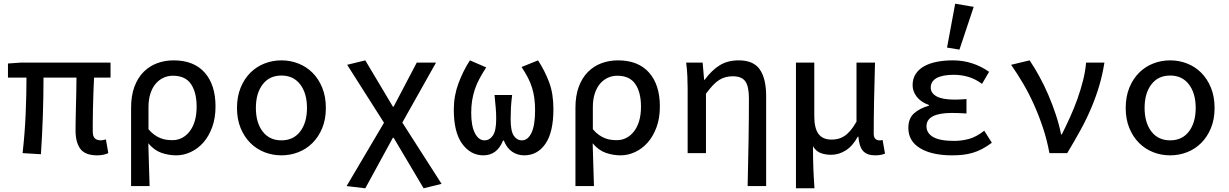

<svg xmlns="http://www.w3.org/2000/svg" viewBox="-20 -827 6640 1037"><path d="M505 12Q440 12 414 -23Q388 -58 388 -123Q388 -139 388.5 -172Q389 -205 390 -244.5Q391 -284 392 -327Q393 -370 393 -408H215Q215 -309 211.5 -204Q208 -99 201 6L102 0Q114 -106 118.5 -210Q123 -314 123 -408H23V-484L93 -489H577V-408H488Q486 -369 484.5 -324.5Q483 -280 482 -238.5Q481 -197 481 -164.5Q481 -132 481 -117Q481 -91 492 -80Q503 -69 526 -69Q531 -69 537 -70.5Q543 -72 552 -74L565 0Q554 5 539.5 8.5Q525 12 505 12Z M688 178V-245Q688 -310 706 -358.5Q724 -407 755.5 -438.5Q787 -470 828.5 -485.5Q870 -501 918 -501Q1027 -501 1085.5 -435Q1144 -369 1144 -252Q1144 -189 1126 -140Q1108 -91 1078.5 -57.5Q1049 -24 1010.5 -6Q972 12 932 12Q891 12 852 -1.5Q813 -15 781 -53Q783 10 784.5 63.5Q786 117 788 178ZM912 -70Q939 -70 962.5 -82Q986 -94 1004 -117Q1022 -140 1032 -173.5Q1042 -207 1042 -251Q1042 -328 1011.5 -373Q981 -418 914 -418Q887 -418 863 -407Q839 -396 821 -375Q803 -354 792.5 -322Q782 -290 782 -248V-129Q798 -110 814.5 -98.5Q831 -87 847.5 -80.5Q864 -74 880 -72Q896 -70 912 -70Z M1500 12Q1452 12 1408.5 -5Q1365 -22 1332 -55Q1299 -88 1279.5 -135.5Q1260 -183 1260 -244Q1260 -305 1279.5 -353Q1299 -401 1332 -434Q1365 -467 1408.5 -484Q1452 -501 1500 -501Q1548 -501 1591.5 -484Q1635 -467 1668 -434Q1701 -401 1720.5 -353Q1740 -305 1740 -244Q1740 -183 1720.5 -135.5Q1701 -88 1668 -55Q1635 -22 1591.5 -5Q1548 12 1500 12ZM1500 -69Q1565 -69 1601.5 -117Q1638 -165 1638 -244Q1638 -323 1601.5 -371Q1565 -419 1500 -419Q1435 -419 1398.5 -371Q1362 -323 1362 -244Q1362 -165 1398.5 -117Q1435 -69 1500 -69Z M1953 190 1852 178 2054 -164 1855 -477 1953 -501 2102 -251H2106L2231 -489H2335L2153 -165L2365 166L2268 190L2106 -83H2102Z M2591 12Q2522 12 2476.5 -50Q2431 -112 2431 -235Q2431 -309 2456 -376.5Q2481 -444 2518 -501L2606 -463Q2586 -432 2570.5 -403.5Q2555 -375 2545 -345.5Q2535 -316 2530 -284.5Q2525 -253 2525 -217Q2525 -147 2545 -108Q2565 -69 2597 -69Q2624 -69 2642 -95Q2660 -121 2660 -184Q2660 -215 2657.5 -244Q2655 -273 2651 -314H2746Q2741 -273 2739.5 -244Q2738 -215 2738 -184Q2738 -119 2755 -94Q2772 -69 2799 -69Q2831 -69 2850.5 -109.5Q2870 -150 2870 -232Q2870 -267 2866 -296.5Q2862 -326 2853.5 -353.5Q2845 -381 2831 -408Q2817 -435 2797 -465L2886 -501Q2923 -444 2946 -382.5Q2969 -321 2969 -238Q2969 -113 2926 -50.5Q2883 12 2811 12Q2776 12 2747 -7Q2718 -26 2701 -68H2697Q2680 -26 2653 -7Q2626 12 2591 12Z M3088 178V-245Q3088 -310 3106 -358.5Q3124 -407 3155.5 -438.5Q3187 -470 3228.5 -485.5Q3270 -501 3318 -501Q3427 -501 3485.5 -435Q3544 -369 3544 -252Q3544 -189 3526 -140Q3508 -91 3478.5 -57.5Q3449 -24 3410.5 -6Q3372 12 3332 12Q3291 12 3252 -1.5Q3213 -15 3181 -53Q3183 10 3184.5 63.5Q3186 117 3188 178ZM3312 -70Q3339 -70 3362.5 -82Q3386 -94 3404 -117Q3422 -140 3432 -173.5Q3442 -207 3442 -251Q3442 -328 3411.5 -373Q3381 -418 3314 -418Q3287 -418 3263 -407Q3239 -396 3221 -375Q3203 -354 3192.5 -322Q3182 -290 3182 -248V-129Q3198 -110 3214.5 -98.5Q3231 -87 3247.5 -80.5Q3264 -74 3280 -72Q3296 -70 3312 -70Z M4018 178Q4019 119 4020.5 56.5Q4022 -6 4023 -67.5Q4024 -129 4024.5 -187Q4025 -245 4025 -295Q4025 -360 4005.5 -387.5Q3986 -415 3938 -415Q3918 -415 3900 -410.5Q3882 -406 3865 -395.5Q3848 -385 3830.5 -366.5Q3813 -348 3793 -321V0H3694V-350Q3694 -379 3692.5 -414.5Q3691 -450 3686 -489H3775L3783 -396H3786Q3825 -449 3868 -475Q3911 -501 3970 -501Q4050 -501 4084 -451.5Q4118 -402 4118 -308V178Z M4279 190V-489H4378V-199Q4378 -135 4400.5 -104Q4423 -73 4472 -73Q4489 -73 4506 -77Q4523 -81 4539.5 -91.5Q4556 -102 4572.5 -121Q4589 -140 4606 -170V-489H4706Q4705 -441 4703.5 -390.5Q4702 -340 4701 -290Q4700 -240 4699.5 -193Q4699 -146 4699 -106Q4699 -86 4707.5 -77.5Q4716 -69 4729 -69Q4733 -69 4736.5 -69Q4740 -69 4747 -71L4760 3Q4750 7 4736.5 9.5Q4723 12 4706 12Q4664 12 4642.5 -10.5Q4621 -33 4616 -89H4613Q4586 -39 4548.5 -15Q4511 9 4469 9Q4439 9 4413.5 0Q4388 -9 4371 -37Q4371 -1 4371.5 28Q4372 57 4373 83Q4374 109 4375.5 134.5Q4377 160 4379 190Z M5123 12Q5013 12 4949.5 -26.5Q4886 -65 4886 -136Q4886 -188 4917.5 -215.5Q4949 -243 4997 -256V-260Q4953 -276 4931 -305Q4909 -334 4909 -367Q4909 -401 4925 -426.5Q4941 -452 4970 -468.5Q4999 -485 5039 -493Q5079 -501 5127 -501Q5181 -501 5230.5 -485Q5280 -469 5322 -439L5284 -374Q5249 -400 5211 -411.5Q5173 -423 5131 -423Q5071 -423 5039 -405.5Q5007 -388 5007 -354Q5007 -324 5038.5 -306.5Q5070 -289 5137 -289Q5165 -289 5200 -292V-214Q5158 -217 5122 -217Q4984 -217 4984 -145Q4984 -108 5020 -87Q5056 -66 5133 -66Q5175 -66 5214.5 -77Q5254 -88 5296 -121L5337 -56Q5310 -36 5284.5 -22.5Q5259 -9 5233 -1.5Q5207 6 5180 9Q5153 12 5123 12ZM5162 -559 5095 -570 5139 -807 5239 -790Z M5648 0Q5635 -71 5613 -137Q5591 -203 5564 -263Q5537 -323 5505.5 -376.5Q5474 -430 5441 -477L5541 -501Q5567 -463 5593.5 -414.5Q5620 -366 5642.5 -313.5Q5665 -261 5683 -206.5Q5701 -152 5711 -101H5715Q5738 -147 5760 -195.5Q5782 -244 5799.5 -293.5Q5817 -343 5829.5 -392Q5842 -441 5846 -489H5945Q5935 -425 5917.5 -365.5Q5900 -306 5875 -246.5Q5850 -187 5817 -126.5Q5784 -66 5744 0Z M6300 12Q6252 12 6208.5 -5Q6165 -22 6132 -55Q6099 -88 6079.5 -135.5Q6060 -183 6060 -244Q6060 -305 6079.5 -353Q6099 -401 6132 -434Q6165 -467 6208.5 -484Q6252 -501 6300 -501Q6348 -501 6391.5 -484Q6435 -467 6468 -434Q6501 -401 6520.5 -353Q6540 -305 6540 -244Q6540 -183 6520.5 -135.5Q6501 -88 6468 -55Q6435 -22 6391.5 -5Q6348 12 6300 12ZM6300 -69Q6365 -69 6401.5 -117Q6438 -165 6438 -244Q6438 -323 6401.5 -371Q6365 -419 6300 -419Q6235 -419 6198.5 -371Q6162 -323 6162 -244Q6162 -165 6198.5 -117Q6235 -69 6300 -69Z"/></svg>

Font: SauceCodePro Nerd Font Mono
Style: Regular
Weight: 500
Monospace: yes
Designer: Paul D. Hunt, Teo Tuominen
Foundry: Adobe Systems Incorporated
Version: Version 2.030;PS 1.000;hotconv 16.6.51;makeotf.lib2.5.65220;